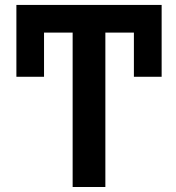

<svg xmlns="http://www.w3.org/2000/svg" viewBox="-20 -747 705 767"><path d="M625.7 -440.3V-727.3H45.5V-440.3H155.9V-616.8H270.2V0H400.9V-616.8H514.9V-440.3Z"/></svg>

Font: Margiela Sans Semi Bold
Style: Regular
Weight: 600
Designer: Stefan Endress, Andreas Faust
Version: Version 1.100;FEAKit 1.0